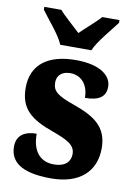

<svg xmlns="http://www.w3.org/2000/svg" viewBox="-87 -822 618 888"><g transform="rotate(10 222.0 -378.0)"><path d="M151 -606H297C316 -651 373 -715 401 -753V-766H320C301 -743 250 -700 224 -674C197 -700 147 -743 128 -766H48V-753C75 -715 133 -651 151 -606ZM215 10C353 10 423 -61 423 -168C423 -270 358 -309 263 -343C180 -372 158 -390 158 -431C158 -466 184 -485 220 -485C268 -485 306 -450 306 -384C373 -384 403 -407 403 -453C403 -501 356 -549 235 -549C110 -549 28 -496 28 -383C28 -284 81 -242 189 -204C261 -178 295 -159 295 -118C295 -85 274 -56 217 -56C158 -56 115 -94 115 -182C64 -182 22 -162 22 -106C22 -41 66 10 215 10Z"/></g></svg>

Font: Noto Serif Bengali Condensed Black
Style: Regular
Weight: 900
Width: 3
Designer: Juan Bruce, Universal Thirst, Indian Type Foundry and the Monotype Design Team.
Foundry: Monotype Imaging Inc.
Version: Version 2.003